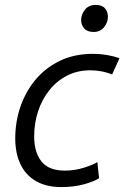

<svg xmlns="http://www.w3.org/2000/svg" viewBox="-20 -749 510 781"><path d="M230 12Q168 12 126 -12.5Q84 -37 63 -81.5Q42 -126 42 -186Q42 -254 63.5 -316Q85 -378 125.5 -426Q166 -474 224.5 -502Q283 -530 358 -530Q387 -530 414 -525.5Q441 -521 466 -512L436 -446Q414 -455 391.5 -459Q369 -463 347 -463Q295 -463 253 -441.5Q211 -420 181 -382.5Q151 -345 135 -296.5Q119 -248 119 -194Q119 -130 148.5 -92.5Q178 -55 244 -55Q285 -55 323.5 -67.5Q362 -80 376 -90L383 -24Q363 -11 322 0.5Q281 12 230 12ZM361 -619Q335 -619 322.5 -633.5Q310 -648 310 -667Q310 -690 325.5 -709.5Q341 -729 369 -729Q395 -729 407 -715Q419 -701 419 -681Q419 -658 403.5 -638.5Q388 -619 361 -619Z"/></svg>

Font: Ubuntu Sans
Style: Italic
Weight: 400
Italic angle: -13.5°
Designer: Dalton Maag Ltd
Foundry: Dalton Maag Ltd
Version: Version 1.006